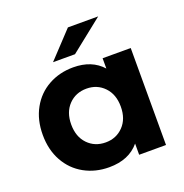

<svg xmlns="http://www.w3.org/2000/svg" viewBox="-135 -872 961 1001"><g transform="rotate(-20 346.0 -371.5)"><path d="M620 -538V0H471V-62Q413 8 303 8Q227 8 165.5 -26Q104 -60 69 -123Q34 -186 34 -269Q34 -352 69 -415Q104 -478 165.5 -512Q227 -546 303 -546Q406 -546 464 -481V-538ZM467 -269Q467 -337 428 -377.5Q389 -418 330 -418Q270 -418 231 -377.5Q192 -337 192 -269Q192 -201 231 -160.5Q270 -120 330 -120Q389 -120 428 -160.5Q467 -201 467 -269ZM349 -751H517L336 -607H214Z"/></g></svg>

Font: Idrija
Style: Bold
Weight: 700
Designer: Julieta Ulanovsky
Foundry: Julieta Ulanovsky
Version: Version 7.200